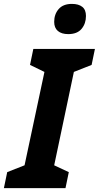

<svg xmlns="http://www.w3.org/2000/svg" viewBox="-58 -965 507 985"><path d="M-38 0 -21 -82 68 -117 170 -596 96 -632 113 -714H429L412 -632L321 -596L220 -117L295 -82L278 0ZM292 -790Q258 -790 239 -806Q220 -822 220 -853Q220 -892 243 -918.5Q266 -945 311 -945Q345 -945 364 -930Q383 -915 383 -883Q383 -844 360.5 -817Q338 -790 292 -790Z"/></svg>

Font: Noto Sans Condensed ExtraBold
Style: Italic
Weight: 800
Width: 3
Italic angle: -12°
Designer: Monotype Design Team
Foundry: Monotype Imaging Inc.
Version: Version 2.013; ttfautohint (v1.8.4.7-5d5b)